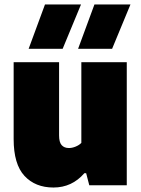

<svg xmlns="http://www.w3.org/2000/svg" viewBox="-20 -828 630 858"><path d="M41 -206.5V-550H244V-223Q244 -192.5 255.5 -179.5Q267 -166.5 288 -166.5Q302.5 -166.5 318.2 -173Q334 -179.5 343.5 -189.5V-550H546.5V0H379L365 -54H357Q301.5 10 219 10Q137.5 10 89.2 -42.2Q41 -94.5 41 -206.5ZM108 -610 181 -808H342L260 -610ZM329 -610 402 -808H563L481 -610Z"/></svg>

Font: Encode Sans Semi Condensed Black
Style: Regular
Weight: 900
Width: 4
Designer: Multiple Designers
Foundry: Impallari Type
Version: Version 2.000